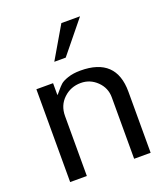

<svg xmlns="http://www.w3.org/2000/svg" viewBox="-140 -871 853 972"><g transform="rotate(-20 286.5 -385.5)"><path d="M503.9 0V-329.1C503.9 -451.5 439.8 -512.7 311.5 -512.7C285.5 -512.7 262.9 -509.4 243.7 -502.9C224.4 -496.4 210.8 -489.4 202.6 -481.9C194.5 -474.4 186.2 -465.5 177.7 -455.1C169.3 -444.7 163.4 -438.2 160.2 -435.5V-500H70.3V0H160.2V-323.2C160.2 -361 173 -392.1 198.7 -416.5C224.4 -440.9 255.5 -453.1 292 -453.1C325.2 -453.1 354 -441.2 378.4 -417.5C402.8 -393.7 415 -364.9 415 -331.1V0ZM404.3 -771.5H303.7L203.1 -599.6H264.6Z"/></g></svg>

Font: FreeUniversal
Style: Regular
Weight: 400
Version: Version 1.001